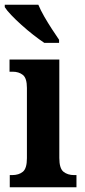

<svg xmlns="http://www.w3.org/2000/svg" viewBox="-27 -786 356 806"><path d="M14 0V-51H24Q52 -51 69 -65Q86 -79 86 -122V-417Q86 -458 69 -471.5Q52 -485 26 -485H13V-536H222V-123Q222 -79 239.5 -65Q257 -51 284 -51H294V0ZM159 -606Q138 -620 113 -639.5Q88 -659 63.5 -681Q39 -703 20 -723Q1 -743 -7 -756V-766H134Q143 -744 158.5 -717Q174 -690 191 -664Q208 -638 221 -619V-606Z"/></svg>

Font: Noto Serif Khmer Condensed
Style: Bold
Weight: 700
Width: 3
Designer: Danh Hong and the Monotype Design Team
Foundry: Monotype Imaging Inc.
Version: Version 2.004; ttfautohint (v1.8.4.7-5d5b)